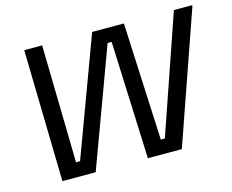

<svg xmlns="http://www.w3.org/2000/svg" viewBox="-93 -783 1108 915"><g transform="rotate(-15 461.0 -325.0)"><path d="M108.3 0 94.2 -645V-650H182.5L194.2 -70H214.2L429.2 -650H585.8L612.5 -70H632.5L832.5 -650H922.5V-645L697.5 0H530L506.7 -580H486.7L272.5 0Z"/></g></svg>

Font: Familjen Grotesk GF
Style: Italic
Weight: 400
Designer: Anders Wikstroem, Jonas Baeckman, Matilda Gysing, Kristian Moeller
Foundry: Familjen STHML AB
Version: Version 2.000; Beta; Release 4; Build 6